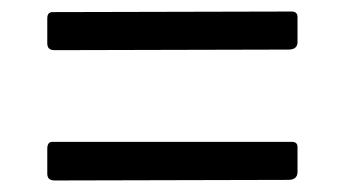

<svg xmlns="http://www.w3.org/2000/svg" viewBox="-20 -525 597 333"><path d="M496 -452Q496 -439 480 -439L75 -438Q68 -438 65 -441Q62 -444 62 -450V-493Q62 -504 71 -504L486 -505Q496 -505 496 -495ZM496 -227Q496 -213 480 -213L75 -212Q68 -212 65 -215Q62 -218 62 -224V-267Q62 -279 71 -279H486Q496 -279 496 -270Z"/></svg>

Font: Libre Franklin Thin
Style: Regular
Weight: 400
Version: Version 3.000